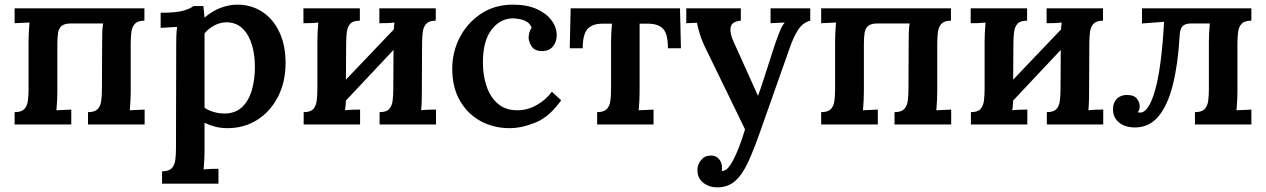

<svg xmlns="http://www.w3.org/2000/svg" viewBox="-20 -536 5453 827"><path d="M43 0V-53Q72 -53 84.5 -66Q97 -79 100 -101.5Q103 -124 103 -153V-357Q103 -374 104 -396Q105 -418 107 -439L43 -436V-500H602V-447Q574 -447 561.5 -434Q549 -421 546 -398.5Q543 -376 543 -347V-143Q543 -126 542 -104Q541 -82 539 -61L603 -64V0H359V-53Q388 -53 400.5 -66Q413 -79 416 -101.5Q419 -124 419 -153L420 -358Q420 -374 420.5 -395Q421 -416 424 -435H287Q258 -435 245.5 -424.5Q233 -414 230 -394Q227 -374 227 -347V-143Q227 -126 226 -104Q225 -82 223 -61L287 -64V0Z M678 255V202Q707 202 719.5 189Q732 176 735 153.5Q738 131 738 102L739 -341Q739 -359 739.5 -379Q740 -399 743 -420Q726 -419 705.5 -418Q685 -417 672 -416V-481Q740 -481 771.5 -490.5Q803 -500 813 -510H856Q857 -500 858.5 -486Q860 -472 861 -460Q894 -489 931 -502.5Q968 -516 1002 -516Q1062 -516 1109 -485.5Q1156 -455 1183 -398.5Q1210 -342 1210 -265Q1210 -183 1177.5 -119.5Q1145 -56 1088.5 -20Q1032 16 960 16Q930 16 906 9.5Q882 3 861 -7V112Q861 129 860 151Q859 173 857 194Q873 192 891 191.5Q909 191 921 191V255ZM949 -47Q995 -48 1023.5 -75.5Q1052 -103 1065 -148.5Q1078 -194 1078 -249Q1078 -298 1065.5 -341.5Q1053 -385 1025.5 -412.5Q998 -440 954 -440Q926 -439 901.5 -425.5Q877 -412 861 -392Q861 -355 861 -314.5Q861 -274 861 -216.5Q861 -159 861 -72Q876 -61 899.5 -54Q923 -47 949 -47Z M1530 -447Q1501 -447 1489 -434Q1477 -421 1474 -398.5Q1471 -376 1471 -347L1470 -193L1676 -409Q1677 -425 1679 -439Q1663 -437 1645 -436.5Q1627 -436 1614 -436V-500H1857V-447Q1829 -447 1816.5 -434Q1804 -421 1801 -398.5Q1798 -376 1798 -347L1797 -143Q1797 -126 1796.5 -104Q1796 -82 1794 -61Q1809 -63 1827.5 -63.5Q1846 -64 1858 -64V0H1615V-53Q1644 -53 1656 -66Q1668 -79 1671 -101.5Q1674 -124 1674 -153L1675 -321L1470 -103Q1469 -92 1468.5 -81.5Q1468 -71 1466 -61Q1482 -63 1500 -63.5Q1518 -64 1531 -64V0H1288V-53Q1317 -53 1329 -66Q1341 -79 1344 -101.5Q1347 -124 1347 -153V-357Q1347 -374 1348 -396Q1349 -418 1351 -439Q1336 -437 1317.5 -436.5Q1299 -436 1287 -436V-500H1530Z M2175 16Q2107 16 2051 -14Q1995 -44 1961.5 -101.5Q1928 -159 1928 -240Q1928 -313 1961 -376Q1994 -439 2053 -477.5Q2112 -516 2189 -516Q2250 -516 2292 -497Q2334 -478 2356 -448Q2378 -418 2378 -384Q2378 -357 2362.5 -337Q2347 -317 2318 -316Q2284 -315 2270.5 -335.5Q2257 -356 2257 -374Q2257 -384 2260 -395.5Q2263 -407 2270 -417Q2263 -435 2247 -443.5Q2231 -452 2214 -454.5Q2197 -457 2187 -457Q2132 -455 2096 -406.5Q2060 -358 2060 -267Q2060 -212 2075.5 -165.5Q2091 -119 2123 -90.5Q2155 -62 2205 -61Q2249 -60 2290 -82.5Q2331 -105 2357 -141L2397 -104Q2347 -33 2287.5 -8.5Q2228 16 2175 16Z M2552 0V-53Q2581 -53 2593.5 -66Q2606 -79 2609 -101.5Q2612 -124 2612 -153V-357Q2612 -373 2613 -393Q2614 -413 2616 -434H2575Q2532 -434 2511 -411.5Q2490 -389 2490 -328H2434L2438 -500H2909L2913 -328H2857Q2857 -389 2836.5 -411.5Q2816 -434 2770 -434H2735V-143Q2735 -126 2734 -104Q2733 -82 2731 -61L2795 -64V0Z M3070 271Q3034 271 3009 251Q2984 231 2984 196Q2984 172 3000 153Q3016 134 3041 134Q3063 133 3076.5 148.5Q3090 164 3090 186Q3090 189 3089.5 192.5Q3089 196 3089 200Q3091 201 3096 200Q3117 195 3139 152Q3151 129 3164 95.5Q3177 62 3189 21L3032 -302Q3004 -357 2995 -387Q2986 -417 2982 -438L2936 -436V-500H3171V-447H3169Q3131 -443 3127 -417.5Q3123 -392 3140 -356L3245 -123Q3259 -161 3277 -218.5Q3295 -276 3316 -339Q3324 -363 3336 -394Q3348 -425 3360 -439L3299 -436V-500H3470V-447Q3437 -438 3417 -406.5Q3397 -375 3381 -328L3256 26Q3227 109 3202 163Q3177 217 3146 244Q3115 271 3070 271Z M3517 0V-53Q3546 -53 3558.5 -66Q3571 -79 3574 -101.5Q3577 -124 3577 -153V-357Q3577 -374 3578 -396Q3579 -418 3581 -439L3517 -436V-500H4076V-447Q4048 -447 4035.5 -434Q4023 -421 4020 -398.5Q4017 -376 4017 -347V-143Q4017 -126 4016 -104Q4015 -82 4013 -61L4077 -64V0H3833V-53Q3862 -53 3874.5 -66Q3887 -79 3890 -101.5Q3893 -124 3893 -153L3894 -358Q3894 -374 3894.5 -395Q3895 -416 3898 -435H3761Q3732 -435 3719.5 -424.5Q3707 -414 3704 -394Q3701 -374 3701 -347V-143Q3701 -126 3700 -104Q3699 -82 3697 -61L3761 -64V0Z M4404 -447Q4375 -447 4363 -434Q4351 -421 4348 -398.5Q4345 -376 4345 -347L4344 -193L4550 -409Q4551 -425 4553 -439Q4537 -437 4519 -436.5Q4501 -436 4488 -436V-500H4731V-447Q4703 -447 4690.5 -434Q4678 -421 4675 -398.5Q4672 -376 4672 -347L4671 -143Q4671 -126 4670.5 -104Q4670 -82 4668 -61Q4683 -63 4701.5 -63.5Q4720 -64 4732 -64V0H4489V-53Q4518 -53 4530 -66Q4542 -79 4545 -101.5Q4548 -124 4548 -153L4549 -321L4344 -103Q4343 -92 4342.5 -81.5Q4342 -71 4340 -61Q4356 -63 4374 -63.5Q4392 -64 4405 -64V0H4162V-53Q4191 -53 4203 -66Q4215 -79 4218 -101.5Q4221 -124 4221 -153V-357Q4221 -374 4222 -396Q4223 -418 4225 -439Q4210 -437 4191.5 -436.5Q4173 -436 4161 -436V-500H4404Z M4869 13Q4826 13 4800 -8.5Q4774 -30 4774 -65Q4774 -94 4790.5 -110.5Q4807 -127 4834 -127Q4864 -127 4876.5 -111.5Q4889 -96 4889 -79Q4889 -69 4886.5 -63Q4884 -57 4881 -53Q4885 -51 4891 -51Q4928 -51 4955.5 -148Q4983 -245 4994 -442L4899 -435V-500H5370V-447Q5341 -447 5328.5 -434Q5316 -421 5313 -398.5Q5310 -376 5310 -347V-143Q5310 -126 5309 -104Q5308 -82 5306 -61L5370 -64V0H5127V-53Q5156 -53 5168.5 -66Q5181 -79 5184 -101.5Q5187 -124 5187 -153V-357Q5187 -374 5188 -394.5Q5189 -415 5191 -435H5112Q5084 -435 5073 -422.5Q5062 -410 5061 -381Q5054 -260 5032 -171.5Q5010 -83 4970 -35Q4930 13 4869 13Z"/></svg>

Font: Lora SemiBold
Style: Regular
Weight: 600
Designer: Olga Karpushina, Alexei Vanyashin (Cyrillic)
Foundry: Cyreal
Version: Version 3.011; ttfautohint (v1.8.4.7-5d5b)